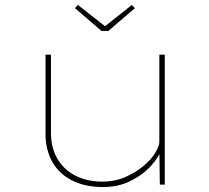

<svg xmlns="http://www.w3.org/2000/svg" viewBox="-20 -746 843 776"><path d="M397 10Q323 10 270.5 -17Q218 -44 191 -92.5Q164 -141 164 -204V-525H186V-209Q186 -148 212.5 -103.5Q239 -59 286 -35.5Q333 -12 394 -12Q444 -12 485.5 -30Q527 -48 558.5 -74Q590 -100 607 -127.5Q624 -155 624 -172V-525H646V0H626L624 -150L637 -153Q625 -114 591 -76.5Q557 -39 507.5 -14.5Q458 10 397 10ZM390 -621 283 -713 295 -726 412 -634H397L513 -726L525 -713L418 -621Z"/></svg>

Font: Lexend Peta Thin
Style: Regular
Weight: 250
Version: Version 1.007